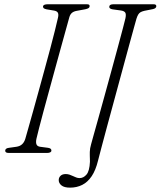

<svg xmlns="http://www.w3.org/2000/svg" viewBox="-20 -720 756 904"><path d="M151.5 -66.5Q148 -49.5 151.8 -40.2Q155.5 -31 168.5 -29L206.5 -24Q215 -22.5 218.5 -19.5Q222 -16.5 222 -11Q222 -5.5 216.5 -2.8Q211 0 203.5 0H20.5Q12 0 8.2 -2.8Q4.5 -5.5 4.5 -10.5Q4.5 -16 8.8 -19.5Q13 -23 22 -24L57.5 -29Q74 -31.5 84 -40.8Q94 -50 99 -66Q104.5 -85 114.2 -119.5Q124 -154 136.5 -198.8Q149 -243.5 162.8 -293.8Q176.5 -344 190.5 -394.8Q204.5 -445.5 216.8 -492Q229 -538.5 238.5 -576Q248 -613.5 253 -636.5Q256.5 -651 252.8 -659.2Q249 -667.5 235.5 -670L199.5 -676Q190 -678 186.2 -681Q182.5 -684 182.5 -689.5Q183 -695 189 -697.5Q195 -700 206.5 -700H387.5Q396 -700 399 -698Q402 -696 402 -691Q402 -685.5 397.5 -682.2Q393 -679 382 -676.5L341.5 -669Q327 -666.5 318.8 -659.5Q310.5 -652.5 306.5 -639Q299.5 -614.5 289 -576Q278.5 -537.5 265.2 -490Q252 -442.5 238 -391Q224 -339.5 210.2 -289.2Q196.5 -239 184.5 -194.8Q172.5 -150.5 164 -117Q155.5 -83.5 151.5 -66.5ZM622.5 -632Q620 -623.5 610 -587.2Q600 -551 585.2 -496.8Q570.5 -442.5 553 -378.2Q535.5 -314 517.8 -248.5Q500 -183 484.2 -124.8Q468.5 -66.5 457.2 -23.8Q446 19 441.5 36.5Q430.5 81.5 411.8 109.5Q393 137.5 367.2 150.5Q341.5 163.5 310 163.5Q282.5 163.5 269.5 153Q256.5 142.5 256.5 128Q256.5 116 265 107.8Q273.5 99.5 289.5 99.5Q298.5 99.5 307 102.2Q315.5 105 323.2 108.8Q331 112.5 338.8 115.5Q346.5 118.5 354.5 118.5Q373 118.5 387.2 102Q401.5 85.5 403.5 41.5Q403.5 34.5 403.2 27Q403 19.5 402.8 11.8Q402.5 4 402.8 -4.5Q403 -13 404.5 -22Q406 -31 409 -41Q410.5 -47.5 419.8 -80.2Q429 -113 443 -163Q457 -213 473.2 -272.2Q489.5 -331.5 505.8 -391Q522 -450.5 536 -502.2Q550 -554 559.2 -589Q568.5 -624 570.5 -633.5Q574.5 -652.5 570 -660.2Q565.5 -668 550 -670.5L510 -676Q502 -677.5 498 -680.5Q494 -683.5 494.5 -688.5Q494.5 -694 499.5 -697Q504.5 -700 515.5 -700H701Q709.5 -700 712.8 -697.8Q716 -695.5 716 -690.5Q715.5 -685 711.2 -681.8Q707 -678.5 699.5 -677L659.5 -669Q649 -666.5 642.2 -662.8Q635.5 -659 631 -651.8Q626.5 -644.5 622.5 -632Z"/></svg>

Font: Fraunces 72pt Soft Wonky ExtraLight
Style: Italic
Weight: 250
Italic angle: -16°
Version: Version 1.000;[b76b70a41]